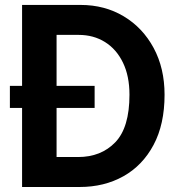

<svg xmlns="http://www.w3.org/2000/svg" viewBox="-20 -747 729 767"><path d="M298.3 0H68.2V-315.7H19.5V-404.1H68.2V-727.3H301.8Q398.4 -727.3 474.3 -681.8Q550.1 -636.4 593.8 -555.4Q637.4 -474.4 637.4 -368.6Q637.4 -250.4 593.4 -168Q549.4 -85.6 472.8 -42.8Q396.3 0 298.3 0ZM358 -404.1V-315.7H206V-119.7H291.9Q383.5 -119.7 440.3 -178.4Q497.2 -237.2 497.2 -368.6Q497.2 -443.2 471.2 -496.8Q445.3 -550.4 399.5 -579Q353.7 -607.6 294.4 -607.6H206V-404.1Z"/></svg>

Font: Interface
Style: Bold
Weight: 700
Designer: Rasmus Andersson
Foundry: rsms
Version: Version 1.8